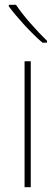

<svg xmlns="http://www.w3.org/2000/svg" viewBox="-20 -785 232 805"><path d="M109 0H83V-528H109ZM47 -765Q71 -729 108 -687Q145 -645 177 -614V-606H158Q122 -637 82.5 -680Q43 -723 17 -758V-765Z"/></svg>

Font: Noto Sans Khmer UI SemiCondensed Thin
Style: Regular
Weight: 100
Width: 4
Designer: Danh Hong and the Monotype Design Team
Foundry: Monotype Imaging Inc.
Version: Version 2.002; ttfautohint (v1.8.4.7-5d5b)